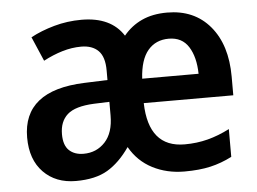

<svg xmlns="http://www.w3.org/2000/svg" viewBox="-45 -609 905 675"><g transform="rotate(-5 408.0 -271.5)"><path d="M567 -552Q663 -552 718.5 -486Q774 -420 774 -308V-242H458Q462 -85 589 -85Q632 -85 670.5 -95Q709 -105 748 -125V-27Q711 -8 672 1Q633 10 580 10Q518 10 467.5 -16Q417 -42 388 -93Q352 -41 309 -15.5Q266 10 197 10Q126 10 82.5 -34.5Q39 -79 39 -157Q39 -323 256 -331L338 -334V-368Q338 -416 316.5 -437.5Q295 -459 256 -459Q223 -459 189.5 -449Q156 -439 122 -421L85 -507Q122 -527 168.5 -540Q215 -553 265 -553Q369 -553 413 -484Q440 -517 478 -534.5Q516 -552 567 -552ZM565 -460Q519 -460 491.5 -427.5Q464 -395 460 -328H659Q658 -387 635 -423.5Q612 -460 565 -460ZM283 -255Q217 -252 189.5 -227.5Q162 -203 162 -158Q162 -119 181 -101Q200 -83 232 -83Q278 -83 308 -115.5Q338 -148 338 -209V-257Z"/></g></svg>

Font: Noto Sans SemiCondensed SemiBold
Style: Regular
Weight: 600
Width: 4
Designer: Monotype Design Team
Foundry: Monotype Imaging Inc.
Version: Version 2.013; ttfautohint (v1.8.4.7-5d5b)